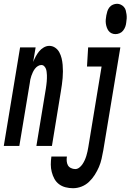

<svg xmlns="http://www.w3.org/2000/svg" viewBox="-62 -770 689 1013"><path d="M-42 0 44 -520H126L113 -443Q119 -458 126.5 -472Q134 -486 144 -498.5Q154 -511 168.5 -519.5Q183 -528 198 -528Q215 -528 229 -518.5Q243 -509 251 -494Q259 -479 263 -462.5Q267 -446 268.5 -428.5Q270 -411 270 -393.5Q270 -376 268.5 -358.5Q267 -341 264.5 -323Q262 -305 259 -287L212 0H130L180 -303Q181 -312 182.5 -321Q184 -330 184.5 -339Q185 -348 185.5 -356.5Q186 -365 185.5 -373.5Q185 -382 184 -391Q183 -400 180 -407.5Q177 -415 171 -421Q165 -427 156 -427Q147 -427 138 -421.5Q129 -416 122.5 -407.5Q116 -399 111.5 -389.5Q107 -380 103.5 -370Q100 -360 98 -350.5Q96 -341 95 -331L40 0ZM547 -590Q536 -590 526.5 -594.5Q517 -599 511 -607Q505 -615 501.5 -625Q498 -635 496.5 -645.5Q495 -656 496 -667Q497 -678 499 -689Q501 -700 504.5 -711Q508 -722 515.5 -731.5Q523 -741 534 -745.5Q545 -750 556 -750Q566 -750 575.5 -745.5Q585 -741 592 -733Q599 -725 601.5 -715Q604 -705 605.5 -694.5Q607 -684 606.5 -673Q606 -662 604 -651Q603 -640 599 -629Q595 -618 587.5 -608.5Q580 -599 569 -594.5Q558 -590 547 -590ZM323 223Q303 223 283.5 218Q264 213 249 201.5Q234 190 225 173.5Q216 157 211 137.5Q206 118 206 98Q206 78 209 57V56H291Q289 68 290 80Q291 92 296 101.5Q301 111 312 116.5Q323 122 335 122Q346 122 356 114.5Q366 107 373 96.5Q380 86 385 75Q390 64 393.5 52.5Q397 41 399.5 29.5Q402 18 404 6L474 -419H397L403 -520H573L483 23Q479 45 474 67.5Q469 90 460 111Q451 132 438 152.5Q425 173 407.5 189.5Q390 206 368 214.5Q346 223 323 223Z"/></svg>

Font: Iosevka Extended Oblique
Style: Bold
Weight: 700
Width: 7
Italic angle: -9°
Monospace: yes
Designer: Belleve Invis
Foundry: Belleve Invis
Version: Version 32.5.0; ttfautohint (v1.8.4)